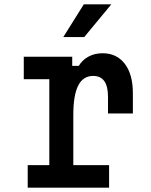

<svg xmlns="http://www.w3.org/2000/svg" viewBox="-20 -860 690 880"><path d="M89 -600H311V-558H341Q357 -585 385.5 -600.5Q414 -616 450 -616Q515 -616 552 -567.5Q589 -519 589 -433V-340H475V-417Q475 -512 407 -512Q361 -512 338.5 -468Q316 -424 316 -333V-103H480V0H107V-103H206V-497H89ZM270 -690 364 -840H490L366 -690Z"/></svg>

Font: Martian Mono SemiCondensed
Style: Regular
Weight: 400
Width: 4
Designer: Roman Shamin
Foundry: Evil Martians
Version: Version 1.000